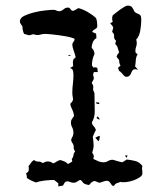

<svg xmlns="http://www.w3.org/2000/svg" viewBox="-20 -662 577 685"><path d="M172 -627Q176 -627 181 -624.5Q186 -622 191 -622Q199 -622 206.5 -628.5Q214 -635 222 -635Q228 -635 231 -630Q234 -625 239 -623Q245 -624 250 -627.5Q255 -631 260 -633Q276 -629 294 -618.5Q312 -608 323 -597Q327 -585 327 -568Q327 -562 319 -558Q311 -554 309 -548L323 -542L324 -526Q315 -521 311 -511Q307 -501 307 -491Q312 -487 314.5 -481Q317 -475 317 -469Q308 -451 308 -429L313 -421L320 -422L327 -420L329 -405H315L312 -396L315 -383Q314 -378 311.5 -374Q309 -370 307 -366Q311 -362 313 -354L312 -342L317 -330L318 -264Q318 -242 308 -226Q308 -218 314 -212Q320 -206 322 -198Q319 -192 316 -186Q313 -180 311 -174Q312 -166 313 -159Q314 -152 314 -144Q314 -132 309 -117Q314 -110 314.5 -106.5Q315 -103 313 -95Q321 -91 330 -87Q339 -83 349 -83Q358 -83 365.5 -87.5Q373 -92 382 -92Q383 -92 388 -90.5Q393 -89 398.5 -87.5Q404 -86 409 -84.5Q414 -83 416 -83Q420 -85 424 -87.5Q428 -90 432 -93Q449 -91 463 -87.5Q477 -84 488 -70Q486 -62 487 -56.5Q488 -51 488 -43Q488 -36 478.5 -29.5Q469 -23 456.5 -18.5Q444 -14 430.5 -12.5Q417 -11 410 -13Q404 -11 397 -8.5Q390 -6 387 1H382Q377 -3 373 -10Q369 -17 361 -17Q355 -17 347.5 -14Q340 -11 334 -10L319 -16Q312 -16 307 -11.5Q302 -7 298 -2Q280 -4 275 -12Q270 -20 265 -20L250 -11L242 -10Q236 -10 230.5 -12.5Q225 -15 220 -15Q214 -15 210.5 -10Q207 -5 205 0L188 3V-8L173 -20Q168 -20 159 -19.5Q150 -19 140.5 -18Q131 -17 122 -15Q113 -13 109 -11Q90 -17 76 -27Q76 -36 73 -44Q82 -48 82.5 -55Q83 -62 82 -70Q87 -75 91 -81.5Q95 -88 102 -91Q108 -85 117 -85.5Q126 -86 132 -80Q136 -82 140.5 -84Q145 -86 150 -86Q162 -86 169 -79Q176 -81 182 -85.5Q188 -90 196 -91Q203 -89 210 -86Q217 -83 222 -77Q230 -80 238 -86L236 -95Q241 -100 242 -108Q243 -116 248 -122L243 -131V-137Q243 -146 238.5 -151.5Q234 -157 234 -165Q237 -170 239.5 -176Q242 -182 242 -188Q242 -199 237.5 -207.5Q233 -216 233 -225Q233 -232 236.5 -237.5Q240 -243 244 -248Q243 -261 237 -272.5Q231 -284 231 -292Q237 -298 239 -302Q241 -306 240.5 -310Q240 -314 239 -319Q238 -324 238 -332Q238 -347 240 -362.5Q242 -378 242 -394Q242 -402 240.5 -409Q239 -416 231 -419V-420L241 -426L240 -440Q240 -444 242 -450L250 -458Q248 -467 243 -481Q238 -495 238 -503Q238 -508 242 -512.5Q246 -517 246 -522Q246 -524 243.5 -525Q241 -526 240 -526Q233 -529 220 -531.5Q207 -534 192.5 -536Q178 -538 164 -539.5Q150 -541 143 -541Q135 -541 130.5 -540Q126 -539 122 -538Q118 -537 113 -537Q108 -537 99 -540L84 -536L66 -541Q60 -553 60 -568Q57 -572 54 -576.5Q51 -581 51 -586Q51 -598 66.5 -605.5Q82 -613 102.5 -618Q123 -623 143 -625Q163 -627 172 -627ZM436 -642Q447 -642 451.5 -635.5Q456 -629 460 -620Q466 -615 470.5 -613.5Q475 -612 478 -610Q481 -608 482.5 -604Q484 -600 484 -590Q484 -575 480.5 -553.5Q477 -532 466 -521Q468 -513 468 -509Q468 -501 465.5 -494.5Q463 -488 463 -480Q463 -475 465 -473Q467 -471 471 -469Q465 -458 464.5 -447.5Q464 -437 462 -425L473 -413Q467 -415 463 -415Q456 -415 453 -411Q450 -407 448 -401.5Q446 -396 442 -392Q438 -388 430 -388Q425 -388 418 -397Q411 -406 405 -409L401 -420L410 -428Q405 -435 405 -448L396 -459Q397 -464 399.5 -468Q402 -472 405 -475Q402 -483 400 -491Q398 -499 391 -505L394 -517Q386 -523 387 -532.5Q388 -542 380 -548L384 -563Q383 -568 379.5 -571.5Q376 -575 373 -579L382 -584Q381 -588 380.5 -591Q380 -594 380 -598Q380 -600 381 -602.5Q382 -605 382 -607Q386 -610 393 -616Q400 -622 408 -627.5Q416 -633 423.5 -637.5Q431 -642 436 -642ZM331 -158 320 -171 333 -177H336Q336 -164 331 -158ZM334 -235 324 -241 329 -247 335 -238ZM322 -297 334 -296V-291H331Q323 -291 322 -297ZM426 -107 435 -108Q434 -106 433.5 -103.5Q433 -101 431 -99ZM224 -462 225 -466 234 -464 226 -462Z"/></svg>

Font: ErikasBuero
Style: Regular
Weight: 400
Designer: Peter Wiegel
Foundry: Peter Wiegel
Version: Version 1.006